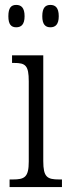

<svg xmlns="http://www.w3.org/2000/svg" viewBox="-20 -761 281 781"><path d="M185 -650C205 -650 219 -661 219 -695C219 -730 205 -741 185 -741C165 -741 152 -730 152 -695C152 -661 165 -650 185 -650ZM46 -650C66 -650 80 -661 80 -695C80 -730 66 -741 46 -741C26 -741 14 -730 14 -695C14 -661 26 -650 46 -650ZM19 0H232V-31H221C172 -31 156 -40 156 -106V-536H29V-505H37C84 -505 97 -495 97 -430V-104C97 -40 80 -31 32 -31H19Z"/></svg>

Font: Noto Serif Lao ExtraCondensed Light
Style: Regular
Weight: 300
Width: 2
Designer: Monotype Design Team
Foundry: Monotype Imaging Inc.
Version: Version 2.003